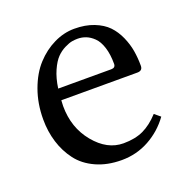

<svg xmlns="http://www.w3.org/2000/svg" viewBox="-90 -527 609 624"><g transform="rotate(-20 214.0 -215.0)"><path d="M114.3 -276.9H297.9Q312.5 -276.9 312.5 -290.5Q312.5 -323.7 304.7 -347.9Q296.9 -372.1 283.9 -384.5Q271 -397 257.3 -402.3Q243.7 -407.7 228.5 -407.7Q219.2 -407.7 209.2 -406Q199.2 -404.3 183.3 -396.5Q167.5 -388.7 154.8 -375.7Q142.1 -362.8 130.6 -337.2Q119.1 -311.5 114.3 -276.9ZM377.9 -93.3 397.9 -76.7Q368.7 -36.1 325 -12Q281.2 12.2 229.5 12.2Q179.7 12.2 141.1 -5.4Q102.5 -22.9 79.8 -53Q57.1 -83 45.7 -120.1Q34.2 -157.2 34.2 -199.2Q34.2 -253.9 51.3 -300.8Q68.4 -347.7 96.2 -377.9Q124 -408.2 158.7 -425Q193.4 -441.9 229.5 -441.9Q267.6 -441.9 296.9 -430.4Q326.2 -418.9 343.8 -400.6Q361.3 -382.3 372.6 -356.9Q383.8 -331.5 387.9 -306.9Q392.1 -282.2 392.1 -254.9Q392.1 -237.8 374 -237.8H110.8Q109.9 -227.1 109.9 -217.8Q109.9 -143.1 153.6 -90.1Q197.3 -37.1 253.4 -37.1Q293.5 -37.1 322.3 -50.5Q351.1 -64 377.9 -93.3Z"/></g></svg>

Font: Libertinage
Style: b
Weight: 400
Designer: OSP
Foundry: OSP
Version: Version 1.0; 2008; OFL relea